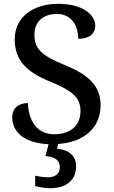

<svg xmlns="http://www.w3.org/2000/svg" viewBox="-20 -744 594 1004"><path d="M243 240C328 240 378 197 378 126C378 73 343 39 278 34L284 9C421 -1 506 -76 506 -194C506 -296 441 -354 319 -404C197 -453 160 -489 160 -563C160 -629 204 -671 277 -671C359 -671 389 -604 389 -541C446 -541 478 -566 478 -610C478 -668 410 -724 284 -724C154 -724 57 -655 57 -539C57 -432 114 -369 243 -317C358 -269 401 -235 401 -163C401 -88 349 -42 263 -42C173 -42 129 -113 126 -205C77 -205 44 -179 44 -131C44 -56 103 4 234 10L218 72C261 75 293 91 293 130C293 164 270 183 232 183C214 183 188 180 164 175V229C188 236 222 240 243 240Z"/></svg>

Font: Noto Serif Georgian Medium
Style: Regular
Weight: 500
Designer: Monotype Design Team, Akaki Razmadze
Foundry: Google LLC
Version: Version 2.003